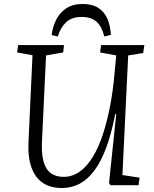

<svg xmlns="http://www.w3.org/2000/svg" viewBox="-20 -929 771 963"><path d="M594 -51 680 -38 675 0H534L527 -12L563 -357H558Q539 -259 513 -189Q487 -119 453.5 -74Q420 -29 379.5 -7.5Q339 14 290 14Q233 14 194.5 -12Q156 -38 137.5 -90Q119 -142 123 -218L143 -652L66 -666L71 -703H301L297 -666L211 -651L191 -230Q187 -164 197.5 -122.5Q208 -81 233.5 -61.5Q259 -42 299 -42Q344 -42 381 -69Q418 -96 447 -144.5Q476 -193 497 -258Q518 -323 532.5 -399Q547 -475 554 -556L563 -651L482 -666L487 -703H704L698 -663L623 -651ZM503 -746Q491 -796 464.5 -820Q438 -844 389 -844Q339 -844 311 -817Q283 -790 270 -746L239 -753Q244 -794 261.5 -829.5Q279 -865 312 -887Q345 -909 395 -909Q444 -909 474.5 -888.5Q505 -868 519.5 -833Q534 -798 536 -754Z"/></svg>

Font: Literata 18pt Light
Style: Italic
Weight: 300
Italic angle: -2°
Designer: Latin by Veronika Burian and Jose Scaglione. Greek by Irene Vlachou. Cyrillic by Vera Evstafieva
Foundry: TypeTogether
Version: Version 3.103;gftools[0.9.29]